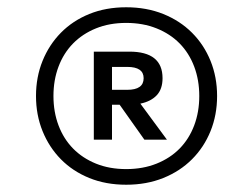

<svg xmlns="http://www.w3.org/2000/svg" viewBox="-20 -698 628 528"><path d="M327 -190Q271 -190 225.5 -208.5Q180 -227 147.5 -260Q115 -293 97 -337.5Q79 -382 79 -434Q79 -486 97 -530.5Q115 -575 147.5 -608Q180 -641 225.5 -659.5Q271 -678 327 -678Q383 -678 429 -659.5Q475 -641 508 -608Q541 -575 559 -530.5Q577 -486 577 -434Q577 -382 559 -337.5Q541 -293 508 -260Q475 -227 429 -208.5Q383 -190 327 -190ZM327 -233Q373 -233 410.5 -248Q448 -263 474 -289.5Q500 -316 514 -353Q528 -390 528 -434Q528 -478 514 -515Q500 -552 474 -578.5Q448 -605 410.5 -620Q373 -635 327 -635Q281 -635 244 -620Q207 -605 181 -578.5Q155 -552 141 -515Q127 -478 127 -434Q127 -390 141 -353Q155 -316 181 -289.5Q207 -263 244 -248Q281 -233 327 -233ZM427 -483Q427 -453 411 -436Q395 -419 366 -413L439 -314H377L309 -410H288V-314H238V-556H336Q427 -556 427 -483ZM375 -483Q375 -514 330 -514H288V-451H330Q375 -451 375 -483Z"/></svg>

Font: Celebes SemiBold
Style: Italic
Weight: 600
Italic angle: -10°
Designer: Anugrah Pasau
Foundry: Lafontype
Version: Version 1.000; ttfautohint (v1.8.4)